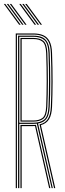

<svg xmlns="http://www.w3.org/2000/svg" viewBox="-23 -973 334 993"><path d="M58.5 0V-800H149.8Q179.2 -800 200.2 -791.1Q221.2 -782.2 233 -760.2Q244.8 -738.2 246.2 -698.8Q249.2 -618.5 249 -550.2Q248.8 -482 246.2 -420.5Q244.5 -379.2 230.9 -356.6Q217.2 -334 188.5 -325.8L262.8 0H256.5L181.2 -329.8Q210.5 -336 224.4 -357.8Q238.2 -379.5 240 -420.8Q242.8 -482.5 242.9 -551.6Q243 -620.8 240 -698.8Q238.8 -736.2 227.8 -757Q216.8 -777.8 197 -786Q177.2 -794.2 149.8 -794.2H64.5V0ZM82.8 0V-326.8H146Q150.8 -326.8 154.9 -326.9Q159 -327 163 -327.2L237.5 0H231.2L158.2 -321.2Q155.5 -321 152.5 -320.9Q149.5 -320.8 146 -320.8H89V0ZM70.5 0V-788.5H149.8Q176.2 -788.5 194.4 -780.8Q212.5 -773 222.6 -753.5Q232.8 -734 234 -698.2Q236.8 -624 236.9 -553.5Q237 -483 234 -421Q232.2 -379.2 218 -359.2Q203.8 -339.2 173.8 -334.2L250 0H244L167.5 -333.5Q162.8 -333 158 -332.8Q153.2 -332.5 148.8 -332.5H76.8V0ZM76.8 -338.2H148.8Q185.5 -338.2 205.5 -354.6Q225.5 -371 227.8 -421.2Q230.5 -482.5 230.6 -552.1Q230.8 -621.8 227.8 -698Q226 -749 206 -765.9Q186 -782.8 149.8 -782.8H76.8ZM82.8 -344V-776.8H149.8Q183.2 -776.8 201.6 -761.5Q220 -746.2 221.8 -698Q224.5 -624 224.6 -553.9Q224.8 -483.8 221.8 -421.2Q219.5 -372.8 200.6 -358.4Q181.8 -344 148.8 -344ZM89 -349.8H148.8Q179.8 -349.8 196.8 -363.1Q213.8 -376.5 215.8 -421.5Q218.2 -483.5 218.4 -552.9Q218.5 -622.2 215.8 -697.8Q214 -744.2 196.8 -757.6Q179.5 -771 149.8 -771H89ZM106.8 -845 27.5 -952.8H35.2L114.5 -845ZM76 -845 -3.2 -952.8H4.2L83.8 -845ZM91.5 -845 12 -952.8H19.8L99 -845ZM186.8 -845 107.2 -952.8H115L194.2 -845ZM155.8 -845 76.5 -952.8H84.2L163.5 -845ZM171.2 -845 91.8 -952.8H99.5L179 -845Z"/></svg>

Font: Big Shoulders Inline Display Thin ExtraLight
Style: Regular
Weight: 250
Version: Version 2.002